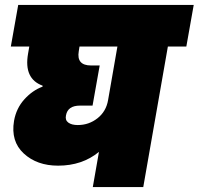

<svg xmlns="http://www.w3.org/2000/svg" viewBox="-20 -760 807 780"><path d="M296 -252Q341 -252 376 -279.5Q411 -307 419 -353L457 -571H303L300 -552Q290 -494 350 -494H385L356 -331H305Q255 -331 248 -291Q244 -272 257.5 -262Q271 -252 296 -252ZM24 -571 54 -740H767L737 -571H662L562 0H357L382 -143Q314 -87 216 -87Q130 -87 76.5 -136.5Q23 -186 37 -269Q46 -320 79 -356.5Q112 -393 153 -408V-412Q76 -440 94 -542L99 -571Z"/></svg>

Font: Poppins Black
Style: Italic
Weight: 900
Italic angle: -10°
Designer: Ninad Kale (Devanagari), Jonny Pinhorn (Latin)
Foundry: Indian Type Foundry
Version: Version 3.200;PS 1.000;hotconv 16.6.54;makeotf.lib2.5.65590